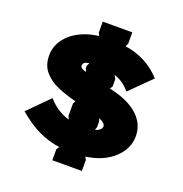

<svg xmlns="http://www.w3.org/2000/svg" viewBox="-162 -982 1177 1235"><g transform="rotate(20 426.5 -364.5)"><path d="M565.9 -205.1Q565.9 -217.8 556.4 -226.8Q546.9 -235.8 522.9 -248L528.8 -225.1V-189L522 -167Q543.5 -173.8 554.7 -184.3Q565.9 -194.8 565.9 -205.1ZM331.1 -537.1 341.8 -558.1Q299.8 -553.7 299.8 -526.9Q299.8 -506.8 340.8 -498L331.1 -518.1ZM783.2 -217.8Q783.2 -132.8 712.9 -67.1Q642.6 -1.5 522.9 15.1L533.2 35.2V109.9H331.1V34.2L344.2 15.1Q267.1 4.4 197.8 -29.1Q128.4 -62.5 55.2 -125L195.8 -266.1Q257.3 -195.8 340.8 -171.9L331.1 -194.8V-279.8L341.8 -296.9Q303.7 -306.6 275.4 -315.9Q247.1 -325.2 214.8 -338.6Q182.6 -352.1 160.4 -368.4Q138.2 -384.8 119.1 -406Q100.1 -427.2 90.6 -455.3Q81.1 -483.4 81.1 -517.1Q81.1 -602.5 150.9 -665.3Q220.7 -728 340.8 -744.1L331.1 -764.2V-838.9H533.2V-762.2L522.9 -740.2Q672.9 -718.3 771 -609.9L627 -467.8Q587.4 -520.5 520 -543L533.2 -518.1V-466.8L521 -451.2Q535.2 -446.8 536.1 -446.8Q655.8 -418.9 719.5 -360.1Q783.2 -301.3 783.2 -217.8Z"/></g></svg>

Font: Sinkin Sans 900 X Black
Style: Regular
Weight: 950
Designer: Keith Bates
Foundry: K-Type
Version: Sinkin Sans (version 1.0)  by Keith Bates   •   © 2014   www